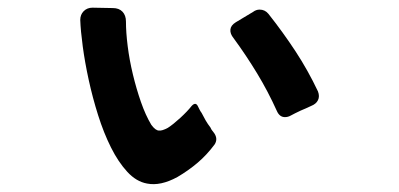

<svg xmlns="http://www.w3.org/2000/svg" viewBox="-20 -504 1040 500"><path d="M442 -43Q398 -19 363 -26Q335 -31 311.5 -56.5Q288 -82 269 -120Q250 -158 235.5 -204Q221 -250 211 -296Q201 -342 195.5 -383Q190 -424 189 -452Q189 -466 198 -475Q207 -484 221 -484L274 -483Q290 -483 299 -473.5Q308 -464 308 -448Q308 -420 312.5 -384Q317 -348 326 -310.5Q335 -273 347 -238.5Q359 -204 374 -179Q385 -164 394 -164Q402 -163 417 -171Q431 -180 449.5 -197Q468 -214 479 -228Q490 -240 496 -226Q498 -222 500 -218Q502 -214 505 -210Q510 -200 515.5 -190.5Q521 -181 528 -172Q530 -167 533 -163.5Q536 -160 538 -157Q548 -142 539 -128Q519 -101 495 -80.5Q471 -60 442 -43ZM701 -215Q678 -266 649.5 -313Q621 -360 588 -405Q579 -416 580 -427Q581 -438 594 -446L639 -473Q647 -479 656 -479Q670 -479 679 -468Q717 -420 749.5 -370.5Q782 -321 808 -266Q813 -253 808 -243Q803 -233 790 -228Q784 -225 777 -222Q770 -219 763 -216Q755 -212 748.5 -209Q742 -206 737 -203Q730 -199 722 -199Q708 -199 701 -215Z"/></svg>

Font: Higure Gothic Black
Style: Regular
Weight: 900
Designer: Yoshimichi Ohira
Foundry: Positype
Version: Version 1.000